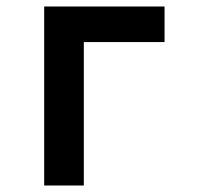

<svg xmlns="http://www.w3.org/2000/svg" viewBox="-20 -571 640 591"><path d="M116 -551H486.5V-441.5H238V0H116Z"/></svg>

Font: JuliaMono ExtraBold
Style: Regular
Weight: 800
Monospace: yes
Designer: cormullion
Foundry: corm
Version: Version 0.055; ttfautohint (v1.8.4)